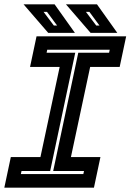

<svg xmlns="http://www.w3.org/2000/svg" viewBox="-37 -868 604 888"><path d="M-17 0 13 -141.5H150L239 -558.5H102L132 -700H546.5L516.5 -558.5H380L291 -141.5H427.5L397.5 0ZM59.5 -63H348.5L351.5 -77H209L325 -624H467.5L470.5 -638H181.5L178.5 -624H311L195 -77H62.5ZM505.5 -716H382L268 -848H411.5ZM423 -750 376.5 -813H360.5L408 -750ZM309.5 -716H186L72 -848H215.5ZM227 -750 180.5 -813H164.5L212 -750Z"/></svg>

Font: Tourney Thin
Style: Italic
Weight: 100
Italic angle: -12°
Designer: Tyler Finck
Foundry: Etcetera Type Co
Version: Version 1.015